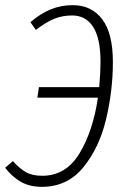

<svg xmlns="http://www.w3.org/2000/svg" viewBox="-21 -714 493 745"><path d="M417 -474Q417 -362 390.5 -251Q364 -140 302 -64.5Q240 11 142 11Q93 11 59 -9Q25 -29 -1 -63L29 -89Q55 -60 79.5 -46Q104 -32 143 -32Q235 -32 287.5 -119Q340 -206 359 -335H124L130 -376H364Q369 -433 369 -474Q369 -565 340.5 -609.5Q312 -654 259 -654Q222 -654 190.5 -641.5Q159 -629 118 -598L97 -628Q137 -662 176.5 -678Q216 -694 261 -694Q334 -694 375.5 -639.5Q417 -585 417 -474Z"/></svg>

Font: Fira Sans Extra Condensed ExtraLight
Style: Italic
Weight: 275
Width: 3
Italic angle: -8°
Designer: Carrois Corporate & Edenspiekermann AG
Foundry: Carrois Corporate GbR & Edenspiekermann AG
Version: Version 4.203